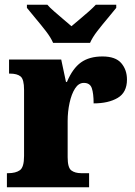

<svg xmlns="http://www.w3.org/2000/svg" viewBox="-20 -786 567 806"><path d="M9 0V-59H14Q46 -59 63.5 -71.5Q81 -84 81 -131V-409Q81 -453 66.5 -465Q52 -477 22 -477H18V-536H237L257 -442H261Q285 -499 320 -524Q355 -549 410 -549Q465 -549 489 -521Q513 -493 513 -452Q513 -398 474 -375Q435 -352 373 -352Q373 -393 365.5 -415.5Q358 -438 332 -438Q310 -438 295 -414.5Q280 -391 272 -354Q264 -317 264 -278V-126Q264 -82 279.5 -70.5Q295 -59 321 -59H354V0ZM203 -606Q193 -629 172.5 -655.5Q152 -682 130 -708Q108 -734 93 -753V-766H179Q188 -755 207 -738.5Q226 -722 246 -705Q266 -688 280 -676Q294 -688 314.5 -705Q335 -722 353.5 -738.5Q372 -755 382 -766H468V-753Q453 -734 431 -708Q409 -682 388.5 -655.5Q368 -629 358 -606Z"/></svg>

Font: Noto Serif Myanmar SemiCondensed Black
Style: Regular
Weight: 900
Width: 4
Designer: Ben Mitchell and the Monotype Design Team
Foundry: Monotype Imaging Inc.
Version: Version 2.106; ttfautohint (v1.8.4.7-5d5b)